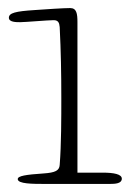

<svg xmlns="http://www.w3.org/2000/svg" viewBox="-20 -456 322 476"><path d="M172 -401C172 -422 170 -436 154 -436C137 -436 94 -433 65 -431C19 -428 2 -424 2 -412C2 -401 20 -401 30 -401C42 -401 99 -406 113 -406C124 -406 127 -400 128 -389C131 -329 132 -274 132 -213C132 -165 132 -98 128 -47C127 -33 117 -28 88 -26C44 -23 24 -20 24 -12C24 0 61 0 93 0H252C266 0 282 -1 282 -13C282 -24 263 -28 234 -28H172Z"/></svg>

Font: Life Savers
Style: Regular
Weight: 400
Designer: Pablo Impallari, Rodrigo Fuenzalida, Brenda Gallo
Foundry: Pablo Impallari, Rodrigo Fuenzalida, Brenda Gallo
Version: Version 3.000